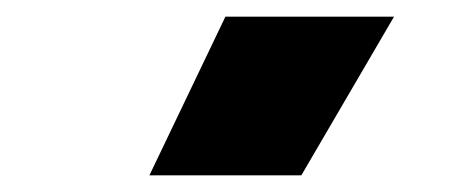

<svg xmlns="http://www.w3.org/2000/svg" viewBox="-20 -800 540 230"><path d="M341 -590H159L250 -780H452Z"/></svg>

Font: Tanohe Sans ExtraBold
Style: Regular
Weight: 800
Designer: Village Type and Design LLC & Cristiano Sobral
Foundry: Cooper Hewitt Smithsonian Design Museum
Version: Version 1.00;September 29, 2021;FontCreator 13.0.0.2655 64-b